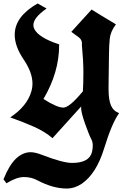

<svg xmlns="http://www.w3.org/2000/svg" viewBox="-49 -814 726 1110"><path d="M336.4 275.9Q256.8 275.9 167.5 228.5Q132.3 209.5 89.6 209.5Q46.9 209.5 -11.7 245.6L-28.8 222.7Q4.4 139.6 43.7 102.8Q83 65.9 128.4 65.9Q154.3 65.9 197.3 82.5Q314.5 127.9 367.7 127.9Q467.3 127.9 482.9 64.5Q487.3 47.4 487.3 26.4Q487.3 5.4 477.3 -12.5Q467.3 -30.3 443.6 -96.7Q419.9 -163.1 419.9 -190.4Q419.9 -194.8 420.4 -198.7L254.4 -15.1Q212.4 -52.2 147.7 -81.1Q83 -109.9 10.3 -135.3Q107.4 -200.2 131.8 -284.2Q138.7 -307.1 138.7 -331.1Q138.7 -395 87.4 -470.7Q36.1 -546.4 36.1 -613.3Q36.1 -718.3 168.5 -793.9Q181.2 -786.6 194.3 -779.3Q207.5 -772 220.2 -764.6Q144 -711.9 144 -668.9Q144 -657.7 148.9 -647.5Q173.8 -596.2 293 -557.6Q293 -555.7 293 -554.2Q293 -395 202.1 -241.7Q280.3 -191.9 317.4 -191.9Q352.5 -191.9 430.2 -286.1Q433.1 -331.1 433.1 -397Q433.1 -462.9 424.3 -555.2Q424.8 -559.6 424.8 -563.5Q424.8 -585.4 405 -599.4Q385.3 -613.3 363.3 -629.9L480.5 -758.8Q520.5 -733.4 621.1 -673.3Q589.4 -630.9 585.4 -589.8Q581.5 -548.8 581.1 -505.4L578.6 -314.9Q578.6 -306.2 578.6 -298.3Q578.6 -238.3 592 -205.6Q605.5 -172.9 639.6 -159.7Q598.1 -103 553 43.9Q507.8 190.9 423.3 248.5Q381.8 275.9 336.4 275.9Z"/></svg>

Font: UnifrakturCook
Style: Bold
Weight: 700
Designer: j. 'mach' wust
Version: Version 2011-09-01